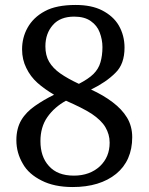

<svg xmlns="http://www.w3.org/2000/svg" viewBox="-20 -744 599 774"><path d="M273 10C223 10 181 1 148 -16C114 -33 88 -55 72 -84C55 -113 46 -144 46 -179C46 -211 53 -238 66 -260C79 -282 98 -301 121 -317C144 -333 169 -348 198 -362C173 -377 150 -393 131 -410C112 -427 97 -447 86 -470C75 -492 69 -517 69 -545C69 -576 76 -605 91 -632C106 -659 129 -682 161 -699C192 -716 234 -724 285 -724C327 -724 363 -717 392 -702C421 -687 444 -667 459 -641C474 -615 482 -585 482 -552C482 -508 470 -474 445 -450C420 -425 388 -403 347 -383C380 -368 409 -351 434 -332C459 -313 478 -293 492 -270C506 -247 513 -220 513 -191C513 -128 491 -78 448 -43C405 -8 346 10 273 10ZM278 -36C321 -36 356 -49 383 -74C409 -99 422 -130 422 -169C422 -192 416 -212 405 -231C394 -250 375 -268 350 -285C324 -302 289 -319 246 -338C215 -321 190 -299 171 -272C152 -245 143 -212 143 -175C143 -134 154 -100 177 -75C200 -49 233 -36 278 -36ZM298 -406C323 -419 343 -432 357 -446C370 -459 380 -475 385 -493C390 -510 393 -531 393 -554C393 -575 389 -594 382 -613C375 -632 363 -647 346 -659C329 -671 307 -677 279 -677C242 -677 213 -666 193 -643C173 -620 163 -592 163 -557C163 -533 168 -512 178 -495C188 -478 203 -462 223 -448C243 -434 268 -420 298 -406Z"/></svg>

Font: NameLogos Serif
Style: Regular
Weight: 500
Version: Version 0.1